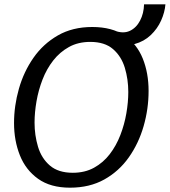

<svg xmlns="http://www.w3.org/2000/svg" viewBox="-20 -859 786 889"><path d="M304 10Q214 10 156.5 -31Q99 -72 72 -140Q45 -208 45 -289Q45 -369 67.5 -448Q90 -527 135 -591.5Q180 -656 248 -695Q316 -734 407 -734Q499 -734 556.5 -694.5Q614 -655 641 -588Q668 -521 668 -438Q668 -355 645 -275Q622 -195 576.5 -130.5Q531 -66 463 -28Q395 10 304 10ZM317 -59Q373 -59 415.5 -82.5Q458 -106 488 -145Q518 -184 537 -233Q556 -282 565 -334Q574 -386 574 -433Q574 -492 558 -545Q542 -598 503.5 -631.5Q465 -665 398 -665Q342 -665 299.5 -641.5Q257 -618 226.5 -579Q196 -540 177 -491Q158 -442 149 -390Q140 -338 140 -291Q140 -233 156 -179.5Q172 -126 211 -92.5Q250 -59 317 -59ZM510 -717Q551 -702 581 -716Q611 -730 628.5 -763.5Q646 -797 647 -839H746Q743 -802 726 -764Q709 -726 678 -696.5Q647 -667 603 -655Q559 -643 502 -656Z"/></svg>

Font: Rosario Light
Style: Italic
Weight: 300
Italic angle: -8.05°
Designer: Hector Gatti
Foundry: Omnibus Type
Version: Version 1.101; ttfautohint (v1.8.1.43-b0c9)